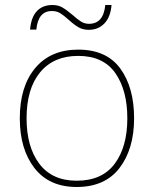

<svg xmlns="http://www.w3.org/2000/svg" viewBox="-20 -736 615 766"><path d="M286 10Q176 10 117.5 -65.5Q59 -141 59 -264Q59 -391 120.5 -464.5Q182 -538 292 -538Q405 -538 460 -462.5Q515 -387 515 -264Q515 -142 457 -66Q399 10 286 10ZM286 -15Q387 -15 437.5 -82.5Q488 -150 488 -264Q488 -376 440 -444.5Q392 -513 292 -513Q194 -513 140 -447.5Q86 -382 86 -264Q86 -150 137 -82.5Q188 -15 286 -15ZM334 -617Q311 -617 293.5 -627Q276 -637 254 -657Q234 -675 220 -683.5Q206 -692 187 -692Q132 -692 125 -618H100Q104 -667 127 -691.5Q150 -716 189 -716Q212 -716 228.5 -706.5Q245 -697 270 -676Q290 -658 304 -649.5Q318 -641 335 -641Q393 -641 400 -716H425Q421 -668 396.5 -642.5Q372 -617 334 -617Z"/></svg>

Font: Noto Sans UI Thin
Style: Regular
Weight: 250
Designer: Monotype Design Team
Foundry: Monotype Imaging Inc.
Version: Version 1.001